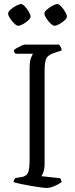

<svg xmlns="http://www.w3.org/2000/svg" viewBox="-20 -927 371 947"><path d="M210 0Q201 0 179 -3Q157 -6 130.5 -10.5Q104 -15 81 -20Q58 -25 47 -29Q47 -35 50 -40.5Q53 -46 56 -49L82 -53Q109 -56 117.5 -73.5Q126 -91 126 -140V-587Q126 -624 132.5 -640.5Q139 -657 142 -662H57Q50 -667 48 -679Q52 -684 63.5 -690.5Q75 -697 86.5 -702Q98 -707 103 -707H271Q275 -703 279.5 -695Q284 -687 284 -678L245 -665Q222 -658 211 -643Q200 -628 200 -578V-120Q200 -96 194.5 -79.5Q189 -63 184 -58L277 -48Q279 -45 281 -40Q283 -35 284 -29Q268 -17 247 -8.5Q226 0 210 0ZM249 -800Q241 -800 229.5 -811Q218 -822 208.5 -836.5Q199 -851 199 -860Q199 -869 211.5 -880Q224 -891 239.5 -899Q255 -907 263 -907Q271 -907 282 -895Q293 -883 301.5 -868.5Q310 -854 310 -845Q310 -837 298.5 -826.5Q287 -816 272.5 -808Q258 -800 249 -800ZM70 -800Q62 -800 50.5 -811Q39 -822 29.5 -836.5Q20 -851 20 -860Q20 -869 32.5 -880Q45 -891 60.5 -899Q76 -907 84 -907Q92 -907 103 -895Q114 -883 122.5 -868.5Q131 -854 131 -845Q131 -837 119.5 -826.5Q108 -816 93.5 -808Q79 -800 70 -800Z"/></svg>

Font: Texturina 72pt Light
Style: Regular
Weight: 300
Designer: Guillermo Torres Carreño
Foundry: Omnibus-Type
Version: Version 1.002; ttfautohint (v1.8.3)